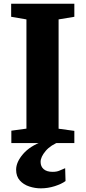

<svg xmlns="http://www.w3.org/2000/svg" viewBox="-20 -763 456 1024"><path d="M121 -77V-659.5L39.5 -673.5V-743H376.5V-673.5L292.5 -659.5V-76.5L376.5 -65V0H40.5V-66ZM197.5 241.5Q166.5 241.5 136 231.5Q105.5 221.5 85.8 199.5Q66 177.5 66 142Q66 101.5 103 58.5Q140 15.5 208.5 -9L244.5 -13L302 -9Q250.5 10 223.5 42Q196.5 74 196.5 100.5Q196.5 125 213 139.2Q229.5 153.5 260.5 153.5Q282.5 153.5 297.2 147Q312 140.5 327.5 134L329.5 202.5Q309 218 272.2 229.8Q235.5 241.5 197.5 241.5Z"/></svg>

Font: Merriweather Black
Style: Regular
Weight: 900
Designer: Eben Sorkin
Foundry: Eben Sorkin
Version: Version 2.200;gftools[0.9.31]